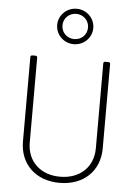

<svg xmlns="http://www.w3.org/2000/svg" viewBox="-64 -1034 786 1091"><g transform="rotate(5 329.5 -489.0)"><path d="M329 -784C386 -784 432 -829 432 -885C432 -941 386 -986 329 -986C272 -986 226 -941 226 -885C226 -829 272 -784 329 -784ZM329 -813C289 -813 256 -844 256 -885C256 -926 289 -957 329 -957C369 -957 402 -926 402 -885C402 -843 369 -813 329 -813ZM317 8C454 8 545 -79 545 -209V-690C545 -696 541 -700 535 -700H516C510 -700 506 -696 506 -690V-206C506 -99 431 -27 317 -27C204 -27 129 -99 129 -206V-690C129 -696 125 -700 119 -700H100C94 -700 90 -696 90 -690V-209C90 -79 181 8 317 8Z"/></g></svg>

Font: Barlow ExtraLight
Style: Regular
Weight: 275
Designer: Jeremy Tribby
Foundry: Tribby Type
Version: Version 1.422;hotconv 1.0.109;makeotfexe 2.5.65596